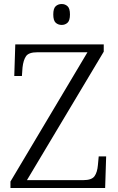

<svg xmlns="http://www.w3.org/2000/svg" viewBox="-20 -935 589 955"><path d="M32 0V-32L415 -675H165Q123 -675 109.5 -655.5Q96 -636 92 -599L89 -557H51L56 -714H496V-678L114 -39H394Q436 -39 450 -58.5Q464 -78 467 -114L471 -157H508L503 0ZM287 -811Q269 -811 257 -822Q245 -833 245 -863Q245 -893 257 -904Q269 -915 287 -915Q304 -915 316 -904Q328 -893 328 -863Q328 -833 316 -822Q304 -811 287 -811Z"/></svg>

Font: Noto Serif Sinhala Light
Style: Regular
Weight: 300
Designer: Jelle Bosma - Monotype Design Team
Foundry: Monotype Imaging Inc.
Version: Version 2.007; ttfautohint (v1.8.4.7-5d5b)